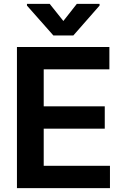

<svg xmlns="http://www.w3.org/2000/svg" viewBox="-20 -974 648 997"><path d="M548 -730V-614H207V-422H524V-306H207V-113H551V3H68V-730ZM379 -954H497V-945L361 -790H257L120 -945V-954H238L309 -865Z"/></svg>

Font: Sinter Bold
Style: Regular
Weight: 700
Foundry: Adobe & rsms
Version: Version 1.000